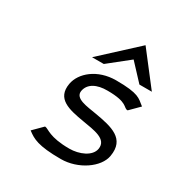

<svg xmlns="http://www.w3.org/2000/svg" viewBox="-197 -1033 1161 1204"><g transform="rotate(30 383.5 -431.0)"><path d="M344 -640 492 -758 602 -640H692L512 -873L259 -640ZM616 -463H619L685 -529L681 -532C640 -563 629 -590 463 -590C328 -590 234 -509 219 -424C198 -305 299 -284 411 -265C497 -250 595 -241 582 -163C572 -105 493 -72 422 -72C277 -72 247 -114 224 -116H221L155 -50L159 -47C201 -16 242 11 408 11C534 11 654 -73 669 -162C693 -299 583 -323 455 -345C387 -357 296 -363 306 -423C316 -479 371 -508 449 -507C595 -507 588 -464 616 -463Z"/></g></svg>

Font: Charger Monospace
Style: Regular
Weight: 400
Designer: Jasper
Foundry: Cannot Into Space Fonts
Version: Version 0.980